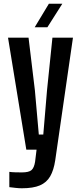

<svg xmlns="http://www.w3.org/2000/svg" viewBox="-20 -802 434 1029"><path d="M121 0 23 -600H133L167 -318L188 -81H212L232 -318L261 -600H371L276 57Q268 110 249 143Q230 176 194 191.5Q158 207 97 207Q82 207 64 205Q46 203 30 201V119Q43 121 62.5 121.5Q82 122 97 122Q135 122 149 109.5Q163 97 168 65L176 0ZM166 -656 242 -782H314L234 -656Z"/></svg>

Font: Big Shoulders Display
Style: Bold
Weight: 700
Designer: Patric King
Foundry: XO Type Co
Version: Version 1.000; ttfautohint (v1.8.2)